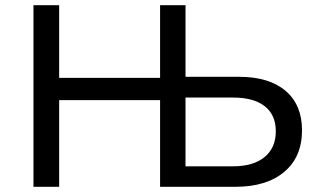

<svg xmlns="http://www.w3.org/2000/svg" viewBox="-20 -720 1220 740"><path d="M901 -424Q1017 -424 1080.5 -370Q1144 -316 1144 -218Q1144 -115 1075.5 -57.5Q1007 0 887 0H597V-334H208V0H109V-700H208V-420H597V-700H695V-424ZM878 -79Q956 -79 999.5 -114.5Q1043 -150 1043 -214Q1043 -277 1000.5 -310.5Q958 -344 878 -344H695V-79Z"/></svg>

Font: Montserrat
Style: Regular
Weight: 500
Designer: Julieta Ulanovsky
Foundry: Julieta Ulanovsky
Version: Version 7.200;PS 007.200;hotconv 1.0.88;makeotf.lib2.5.64775